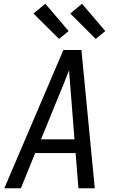

<svg xmlns="http://www.w3.org/2000/svg" viewBox="-20 -1001 640 1021"><path d="M3 0 317 -735H413L484 0H397L382 -187H167L91 0ZM198 -260H376L358 -490Q355 -524 352.5 -558Q350 -592 347 -627Q334 -592 320 -558Q306 -524 292 -490ZM489 -794 354 -929 416 -981 540 -836ZM294 -794 158 -929 221 -981 345 -836Z"/></svg>

Font: Iosevka SS04 Extended
Style: Italic
Weight: 400
Width: 7
Italic angle: -9°
Monospace: yes
Designer: Belleve Invis
Foundry: Belleve Invis
Version: Version 19.0.0; ttfautohint (v1.8.4)